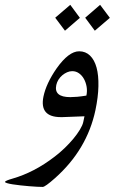

<svg xmlns="http://www.w3.org/2000/svg" viewBox="-163 -525 552 779"><path d="M224.1 -77.6Q189.9 82.5 60.1 197.8Q20 233.4 10.3 233.4Q2 233.4 -12.7 232.7Q-27.3 231.9 -44.7 230.5Q-62 229 -79.8 227.1Q-97.7 225.1 -111.8 222.9Q-126 220.7 -134.5 218Q-143.1 215.3 -142.6 212.9Q-141.6 208 -112.3 199.7Q-68.4 187 -25.9 165Q16.6 143.1 59.6 109.9Q79.6 94.7 99.1 75.9Q118.7 57.1 134.5 38.1Q150.4 19 161.1 1.2Q171.9 -16.6 174.8 -29.8L179.7 -53.2L89.8 -49.8H84Q-3.4 -49.8 13.2 -132.8Q24.4 -186.5 66.4 -247.1Q115.7 -316.9 158.2 -316.9Q184.1 -316.9 202.1 -299.6Q220.2 -282.2 228.8 -250.7Q237.3 -219.2 236.3 -175.3Q235.4 -131.3 224.1 -77.6ZM187.5 -137.2Q191.4 -155.3 188.5 -172.9Q185.5 -190.4 177.7 -204.6Q169.9 -218.8 157.7 -227.5Q145.5 -236.3 129.9 -236.3Q119.6 -236.3 109.1 -231.7Q98.6 -227.1 89.6 -219.5Q80.6 -211.9 74.2 -201.7Q67.9 -191.4 65.4 -180.2Q54.7 -130.9 122.1 -130.9Q134.3 -130.9 150.6 -132.3Q167 -133.8 187.5 -137.2ZM282.7 -452.6 221.7 -400.4 182.6 -453.1 243.2 -505.4ZM161.1 -452.6 100.6 -400.4 61 -453.1 122.1 -505.4Z"/></svg>

Font: XB Kayhan
Style: Italic
Weight: 400
Italic angle: -12°
Designer: Behnam
Foundry: Irmug
Version: Version 7.300 2009